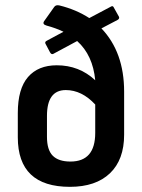

<svg xmlns="http://www.w3.org/2000/svg" viewBox="-20 -713 550 744"><path d="M251 11Q49 11 49 -181V-275Q49 -369 88.5 -414.5Q128 -460 200 -460Q287 -460 349 -402Q340 -499 279 -554L186 -504Q179 -501 174 -510L156 -544Q153 -551 161 -555L226 -590Q197 -604 160 -614Q143 -619 151 -631L190 -686Q196 -695 210 -692Q275 -676 326 -643L411 -688Q418 -692 422 -682L441 -648Q444 -641 436 -636L373 -603Q461 -511 461 -358V-191Q461 -94 406 -41.5Q351 11 251 11ZM162 -183Q162 -132 184.5 -109.5Q207 -87 253 -87Q349 -87 349 -198V-308Q297 -364 235 -364Q162 -364 162 -264Z"/></svg>

Font: Sofia Sans Semi Condensed
Style: Bold
Weight: 700
Designer: Botio Nikoltchev, Ani Petrova
Foundry: lettersoup
Version: Version 4.100; ttfautohint (v1.8.4.7-5d5b)